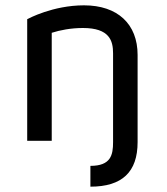

<svg xmlns="http://www.w3.org/2000/svg" viewBox="-20 -528 625 720"><path d="M295 -508C178 -508 86 -458 82 -456V0H174V-405C205 -415 246 -423 291 -423C391 -423 404 -375 404 -328V5C404 53 396 94 319 94V172C438 172 496 117 496 5V-322C496 -438 421 -508 295 -508Z"/></svg>

Font: Maven Pro
Style: Medium
Weight: 500
Designer: Joe Prince
Foundry: Joe Prince
Version: Version 1.003